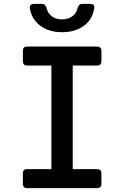

<svg xmlns="http://www.w3.org/2000/svg" viewBox="-20 -970 640 990"><path d="M120 0Q98 0 98 -22V-76Q98 -98 120 -98H245V-632H120Q98 -632 98 -655V-708Q98 -730 120 -730H480Q503 -730 503 -708V-655Q503 -632 480 -632H355V-98H480Q503 -98 503 -76V-22Q503 0 480 0ZM300 -804Q232 -804 187.5 -837.5Q143 -871 134 -927Q131 -950 156 -950H196Q206 -950 211.5 -944.5Q217 -939 220 -929Q226 -902 247 -886Q268 -870 299 -870Q331 -870 353 -886Q375 -902 380 -929Q384 -939 389 -944.5Q394 -950 404 -950H444Q469 -950 466 -930Q459 -872 414 -838Q369 -804 300 -804Z"/></svg>

Font: Pitagon Sans Mono SemiBold
Style: Regular
Weight: 600
Monospace: yes
Designer: Travis Tran
Foundry: Pitagon
Version: Version 1.001; ttfautohint (v1.8.4.7-5d5b);gftools[0.9.26]